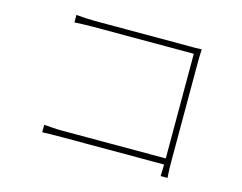

<svg xmlns="http://www.w3.org/2000/svg" viewBox="-92 -804 1185 941"><g transform="rotate(15 500.0 -333.0)"><path d="M187 -661Q209 -659 234.5 -657.5Q260 -656 282 -656H763Q778 -656 792.5 -656Q807 -656 824 -657Q823 -641 822.5 -624.5Q822 -608 822 -595V-80Q822 -52 823.5 -28.5Q825 -5 825 -5H790Q790 -5 791 -28.5Q792 -52 792 -78V-626H283Q259 -626 230 -625Q201 -624 187 -623ZM174 -100Q187 -99 215 -97Q243 -95 271 -95H803V-64H272Q240 -64 215 -63.5Q190 -63 174 -62Z"/></g></svg>

Font: Shanggu Sans SC VF
Style: Regular
Weight: 250
Designer: GuiWonder
Version: Version 1.021